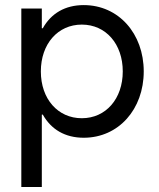

<svg xmlns="http://www.w3.org/2000/svg" viewBox="-20 -538 638 769"><path d="M65.4 210.9H147.5V-79.1H151.4C185.1 -19 241.2 13.7 315.4 13.7C455.1 13.7 555.7 -100.6 555.7 -252C555.7 -403.3 455.1 -517.6 315.4 -517.6C241.2 -517.6 185.1 -484.9 151.4 -424.8H147.5V-503.9H65.4ZM307.6 -64.5C211.9 -64.5 143.6 -141.6 143.6 -252C143.6 -362.3 211.9 -439.5 307.6 -439.5C404.3 -439.5 471.7 -361.3 471.7 -252C471.7 -142.6 404.3 -64.5 307.6 -64.5Z"/></svg>

Font: Wanted Sans
Style: Regular
Weight: 400
Designer: Original Design by Kil Hyung-jin and Kang Hanbin, Wanted Lab, Inc; Hangeul from Source Han Sans by Jang Soo-young and Ka
Foundry: Wanted Lab, Inc.
Version: Version 1.001;Glyphs 3.2 (3227)